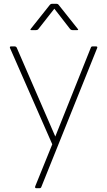

<svg xmlns="http://www.w3.org/2000/svg" viewBox="-20 -751 565 1014"><path d="M32 -501Q32 -506 39 -506H57Q64 -506 68 -500L272 -30L460 -500Q462 -506 469 -506H486Q497 -506 493 -497L198 237Q196 243 188 243H172Q163 243 166 233L256 11L33 -497ZM388 -592H363Q355 -592 350 -598L267 -705L183 -598Q179 -592 170 -592H145Q138 -592 142 -598L243 -725Q248 -731 256 -731H277Q286 -731 290 -725L391 -598Q396 -592 388 -592Z"/></svg>

Font: LINE Seed JP_TTF Thin
Style: Regular
Weight: 250
Designer: LY Corporation & Fontrix & Fontworks
Version: Version 1.008